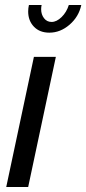

<svg xmlns="http://www.w3.org/2000/svg" viewBox="-20 -750 346 770"><path d="M116 -522H204L93 0H5ZM187 -662Q207 -662 227 -681.5Q247 -701 256 -730H306Q296 -683 259 -651Q222 -619 178 -619Q139 -619 116 -643Q93 -667 93 -704Q93 -717 96 -730H147Q146 -726 145.5 -722Q145 -718 145 -713Q145 -692 156.5 -677Q168 -662 187 -662Z"/></svg>

Font: Raleway Medium
Style: Italic
Weight: 500
Italic angle: -12°
Designer: Matt McInerney, Pablo Impallari, Rodrigo Fuenzalida
Foundry: Matt McInerney, Pablo Impallari, Rodrigo Fuenzalida
Version: Version 4.026